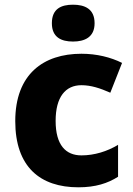

<svg xmlns="http://www.w3.org/2000/svg" viewBox="-20 -788 567 818"><path d="M291 -768C241 -768 201 -751 201 -689C201 -629 241 -611 291 -611C340 -611 383 -629 383 -689C383 -751 340 -768 291 -768ZM314 10C387 10 439 -7 483 -35V-171C437 -143 382 -126 327 -126C260 -126 217 -170 217 -273C217 -375 259 -425 327 -425C368 -425 407 -412 450 -393L500 -520C452 -544 392 -559 327 -559C165 -559 45 -472 45 -272C45 -77 151 10 314 10Z"/></svg>

Font: Noto Sans Lao UI ExtBd
Style: Regular
Weight: 800
Designer: Monotype Design Team
Foundry: Monotype Imaging Inc.
Version: Version 2.000